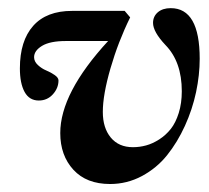

<svg xmlns="http://www.w3.org/2000/svg" viewBox="-20 -445 518 476"><path d="M252.9 11.2Q194.3 11.2 161.9 -24.2Q129.4 -59.6 129.4 -115.2Q129.4 -214.4 248 -343.3H143.1Q104 -343.3 84.2 -331.3Q64.5 -319.3 64.5 -303.2Q64.5 -292.5 74 -283.7Q83.5 -274.9 94.7 -270.3Q106 -265.6 115.5 -259Q125 -252.4 125 -245.6Q125 -226.6 111.1 -211.2Q97.2 -195.8 76.2 -195.8Q52.7 -195.8 41 -217Q29.3 -238.3 29.3 -275.4Q29.3 -343.8 62.3 -380.9Q95.2 -418 158.7 -418H289.1L302.7 -401.9Q272.9 -341.3 253.9 -275.6Q234.9 -210 234.9 -167.5Q234.9 -127.9 254.6 -104Q274.4 -80.1 309.6 -80.1Q326.2 -80.1 342.3 -84.5Q358.4 -88.9 374.8 -99.4Q391.1 -109.9 403.3 -125.2Q415.5 -140.6 423.1 -164.8Q430.7 -189 430.7 -218.8Q430.7 -292 390.1 -333.5Q359.4 -366.2 359.4 -388.2Q359.4 -404.3 371.3 -414.6Q383.3 -424.8 403.3 -424.8Q475.1 -424.8 475.1 -299.3Q475.1 -259.3 466.1 -216.6Q457 -173.8 438.5 -133.1Q419.9 -92.3 394.3 -60.3Q368.7 -28.3 331.8 -8.5Q294.9 11.2 252.9 11.2Z"/></svg>

Font: Elstob 18pt ExtraBold
Style: Italic
Weight: 800
Italic angle: -20°
Designer: Peter S. Baker
Version: Version 1.015